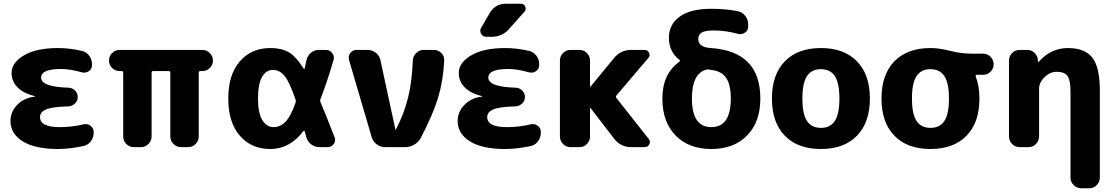

<svg xmlns="http://www.w3.org/2000/svg" viewBox="-20 -787 5964 1027"><path d="M290 10Q167 10 101.5 -31Q36 -72 36 -140Q36 -189 72 -226Q108 -263 165 -270Q167 -270 167 -272Q167 -273 166 -273Q104 -288 73 -320.5Q42 -353 42 -397Q42 -452 108.5 -491Q175 -530 290 -530Q352 -530 417 -515Q441 -510 456.5 -490Q472 -470 472 -444V-439Q472 -418 455.5 -406.5Q439 -395 418 -400Q355 -418 307 -418Q200 -418 200 -372Q200 -322 347 -318Q367 -317 381.5 -302.5Q396 -288 396 -268Q396 -248 381 -233.5Q366 -219 346 -218Q261 -216 227.5 -202Q194 -188 194 -161Q194 -107 299 -107Q366 -107 427 -122Q447 -127 464 -114.5Q481 -102 481 -81V-77Q481 -52 466 -31.5Q451 -11 427 -6Q353 10 290 10Z M619 -407Q596 -407 579.5 -423.5Q563 -440 563 -463Q563 -486 579.5 -503Q596 -520 619 -520H1063Q1086 -520 1102.5 -503Q1119 -486 1119 -463Q1119 -440 1102.5 -423.5Q1086 -407 1063 -407H1052Q1043 -407 1043 -398V-57Q1043 -34 1026.5 -17Q1010 0 987 0H948Q925 0 908 -17Q891 -34 891 -57V-398Q891 -407 882 -407H800Q791 -407 791 -398V-57Q791 -34 774 -17Q757 0 734 0H695Q672 0 655.5 -17Q639 -34 639 -57V-398Q639 -407 630 -407Z M1440 -413Q1403 -413 1381.5 -375Q1360 -337 1360 -260Q1360 -183 1383 -145Q1406 -107 1443 -107Q1479 -107 1507 -135.5Q1535 -164 1561 -238Q1564 -246 1561 -254Q1529 -348 1502.5 -380.5Q1476 -413 1440 -413ZM1426 10Q1324 10 1262.5 -61.5Q1201 -133 1201 -260Q1201 -387 1262.5 -458.5Q1324 -530 1426 -530Q1484 -530 1523 -508.5Q1562 -487 1604 -420Q1608 -415 1610 -422L1619 -464Q1624 -488 1642.5 -504Q1661 -520 1686 -520H1723Q1744 -520 1757 -503Q1770 -486 1764 -466Q1728 -342 1694 -257Q1691 -249 1694 -241Q1724 -171 1770 -52Q1777 -33 1765 -16.5Q1753 0 1733 0H1688Q1663 0 1643.5 -15.5Q1624 -31 1618 -55Q1617 -60 1614 -70Q1611 -80 1610 -85Q1609 -87 1607 -87.5Q1605 -88 1603 -86Q1530 10 1426 10Z M1968 -54 1847 -466Q1841 -486 1853.5 -503Q1866 -520 1887 -520H1946Q1971 -520 1990.5 -504.5Q2010 -489 2015 -465L2095 -94Q2095 -93 2096 -93Q2098 -93 2098 -95Q2142 -180 2163 -266Q2184 -352 2188 -463Q2189 -486 2206 -503Q2223 -520 2246 -520H2301Q2324 -520 2340.5 -503.5Q2357 -487 2356 -464Q2351 -357 2324 -266.5Q2297 -176 2231 -50Q2219 -27 2196 -13.5Q2173 0 2147 0H2041Q2015 0 1995 -15Q1975 -30 1968 -54Z M2682 10Q2559 10 2493.5 -31Q2428 -72 2428 -140Q2428 -189 2464 -226Q2500 -263 2557 -270Q2559 -270 2559 -272Q2559 -273 2558 -273Q2496 -288 2465 -320.5Q2434 -353 2434 -397Q2434 -452 2500.5 -491Q2567 -530 2682 -530Q2744 -530 2809 -515Q2833 -510 2848.5 -490Q2864 -470 2864 -444V-439Q2864 -418 2847.5 -406.5Q2831 -395 2810 -400Q2747 -418 2699 -418Q2592 -418 2592 -372Q2592 -322 2739 -318Q2759 -317 2773.5 -302.5Q2788 -288 2788 -268Q2788 -248 2773 -233.5Q2758 -219 2738 -218Q2653 -216 2619.5 -202Q2586 -188 2586 -161Q2586 -107 2691 -107Q2758 -107 2819 -122Q2839 -127 2856 -114.5Q2873 -102 2873 -81V-77Q2873 -52 2858 -31.5Q2843 -11 2819 -6Q2745 10 2682 10ZM2686 -767H2766Q2783 -767 2789.5 -751.5Q2796 -736 2785 -724L2703 -632Q2666 -590 2609 -590H2582Q2563 -590 2553.5 -606Q2544 -622 2554 -639L2600 -718Q2629 -767 2686 -767Z M3031 0Q3008 0 2991.5 -17Q2975 -34 2975 -57V-463Q2975 -486 2991.5 -503Q3008 -520 3031 -520H3080Q3103 -520 3119.5 -503Q3136 -486 3136 -463V-324Q3136 -323 3137 -323L3139 -324L3264 -476Q3300 -520 3356 -520H3428Q3444 -520 3451.5 -505Q3459 -490 3448 -477L3277 -276Q3272 -270 3277 -263L3450 -44Q3461 -30 3453 -15Q3445 0 3428 0H3356Q3300 0 3265 -45L3139 -209Q3138 -210 3137 -210Q3136 -210 3136 -209V-57Q3136 -34 3119.5 -17Q3103 0 3080 0Z M3756 -414Q3681 -392 3681 -260Q3681 -107 3785 -107Q3889 -107 3889 -260Q3889 -336 3863 -372Q3837 -408 3783 -413Q3781 -413 3777.5 -414Q3774 -415 3772 -415Q3762 -417 3756 -414ZM3523 -260Q3523 -392 3614 -457Q3620 -461 3614 -467Q3558 -510 3558 -585Q3558 -656 3615.5 -698Q3673 -740 3785 -740Q3862 -740 3927 -727Q3951 -722 3966.5 -702Q3982 -682 3982 -657V-645Q3982 -624 3965 -612.5Q3948 -601 3927 -606Q3861 -624 3798 -624Q3752 -624 3733.5 -613Q3715 -602 3715 -578Q3715 -534 3783 -530Q4047 -512 4047 -260Q4047 -135 3976.5 -62.5Q3906 10 3785 10Q3664 10 3593.5 -62.5Q3523 -135 3523 -260Z M4445.5 -380Q4421 -417 4371 -417Q4321 -417 4296.5 -380Q4272 -343 4272 -260Q4272 -177 4296.5 -140Q4321 -103 4371 -103Q4421 -103 4445.5 -140Q4470 -177 4470 -260Q4470 -343 4445.5 -380ZM4564 -61Q4495 10 4371 10Q4247 10 4178 -61Q4109 -132 4109 -260Q4109 -388 4178 -459Q4247 -530 4371 -530Q4495 -530 4564 -459Q4633 -388 4633 -260Q4633 -132 4564 -61Z M5031.5 -380Q5007 -417 4957 -417Q4907 -417 4882.5 -380Q4858 -343 4858 -260Q4858 -177 4882.5 -140Q4907 -103 4957 -103Q5007 -103 5031.5 -140Q5056 -177 5056 -260Q5056 -343 5031.5 -380ZM4957 -530Q5004 -530 5062.5 -515Q5121 -500 5177 -500H5239Q5262 -500 5278.5 -483Q5295 -466 5295 -443Q5295 -420 5278.5 -403.5Q5262 -387 5239 -387H5204Q5201 -387 5199.5 -384Q5198 -381 5199 -378Q5219 -326 5219 -260Q5219 -132 5150 -61Q5081 10 4957 10Q4833 10 4764 -61Q4695 -132 4695 -260Q4695 -388 4764 -459Q4833 -530 4957 -530Z M5433 0Q5410 0 5393.5 -17Q5377 -34 5377 -57V-463Q5377 -486 5393.5 -503Q5410 -520 5433 -520H5474Q5498 -520 5514.5 -503.5Q5531 -487 5532 -463L5533 -455Q5533 -454 5534 -454L5536 -456Q5601 -530 5692 -530Q5783 -530 5823 -478.5Q5863 -427 5863 -303V163Q5863 186 5846.5 203Q5830 220 5807 220H5763Q5740 220 5723 203Q5706 186 5706 163V-298Q5706 -358 5690 -380.5Q5674 -403 5632 -403Q5597 -403 5567.5 -374.5Q5538 -346 5538 -313V-57Q5538 -34 5521.5 -17Q5505 0 5482 0Z"/></svg>

Font: Rounded Mplus 1c ExtraBold
Style: Regular
Weight: 800
Version: Version 1.059.20150529